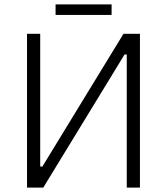

<svg xmlns="http://www.w3.org/2000/svg" viewBox="-20 -854 760 874"><path d="M233 -786H488V-834H233ZM103 0H177L547 -606H557V0H617V-700H542L173 -96H163V-700H103Z"/></svg>

Font: Fixel Display Light
Style: Regular
Weight: 300
Designer: AlfaBravo + MacPaw
Foundry: Kyrylo Tkachov, Marchela Mozhyna, Serhii Makarenko, Maria Weinstein, Zakhar Kryvoshyya
Version: Version 1.211